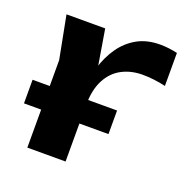

<svg xmlns="http://www.w3.org/2000/svg" viewBox="-109 -686 768 788"><g transform="rotate(20 275.0 -292.0)"><path d="M17 -269H386V-166H17ZM56 -569H225L259 -364V0H92V-382ZM536 -575V-431Q510 -437 484 -440Q458 -443 435 -443Q385 -443 345 -422Q305 -401 282 -357Q259 -313 259 -246L224 -288Q230 -349 246 -402.5Q262 -456 290.5 -496.5Q319 -537 361 -560.5Q403 -584 461 -584Q480 -584 499.5 -581.5Q519 -579 536 -575Z"/></g></svg>

Font: Unbounded Medium
Style: Regular
Weight: 500
Designer: Luke Prowse, Jean-Baptiste Morizot, Fátima Lázaro, Florian Runge
Foundry: NaN
Version: Version 1.700